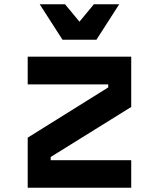

<svg xmlns="http://www.w3.org/2000/svg" viewBox="-20 -874 740 894"><path d="M109 -610H591V-376L216 -143V-128H591V0H109V-233L484 -467V-481H109ZM535 -854 429 -689H271L165 -854H283L350 -773L417 -854Z"/></svg>

Font: Martian Mono SemiBold
Style: Regular
Weight: 600
Monospace: yes
Designer: Roman Shamin
Foundry: Evil Martians
Version: Version 1.000; ttfautohint (v1.8.4.7-5d5b)